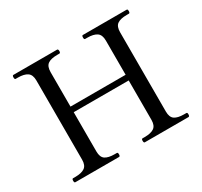

<svg xmlns="http://www.w3.org/2000/svg" viewBox="-151 -931 1188 1131"><g transform="rotate(-30 443.5 -365.5)"><path d="M828 -27Q833 -27 834.5 -24Q836 -21 836 -14Q836 0 828 0H531Q524 0 524 -14Q524 -27 531 -27H546Q589 -27 610 -42Q631 -57 631 -95V-363H257V-96Q257 -57 278 -42.5Q299 -28 342 -28H356Q361 -28 362.5 -24.5Q364 -21 364 -14Q364 -1 356 -1H59Q52 -1 52 -14Q52 -28 59 -28H74Q117 -28 138.5 -43Q160 -58 160 -96V-635Q160 -674 138 -689Q116 -704 74 -704H59Q52 -704 52 -717Q52 -731 59 -731H356Q364 -731 364 -717Q364 -704 356 -704H342Q298 -704 277.5 -689Q257 -674 257 -635V-401H632V-634Q632 -673 610 -688Q588 -703 546 -703H531Q524 -703 524 -716Q524 -730 531 -730H828Q833 -730 834.5 -726.5Q836 -723 836 -716Q836 -703 828 -703H814Q770 -703 749.5 -688Q729 -673 729 -634V-95Q729 -56 750 -41.5Q771 -27 814 -27Z"/></g></svg>

Font: Shippori Mincho Medium
Style: Regular
Weight: 500
Designer: FONTDASU
Foundry: FONTDASU / Google Inc. / but / Adobe
Version: Version 3.110; ttfautohint (v1.8.3)